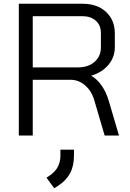

<svg xmlns="http://www.w3.org/2000/svg" viewBox="-20 -720 690 1020"><path d="M80 -700H420Q497 -700 543.5 -656.5Q590 -613 590 -542V-469Q590 -416 556 -375.5Q522 -335 465 -318V-317Q495 -301 519.5 -266Q544 -231 557 -187L612 0H536L481 -187Q467 -236 432.5 -266Q398 -296 357 -296H154V0H80ZM394 -362Q449 -362 482.5 -391.5Q516 -421 516 -469V-546Q516 -586 489 -610Q462 -634 418 -634H154V-362ZM227 224 242 214Q272 194 286.5 167.5Q301 141 301 106V75H373V106Q373 162 352 201Q331 240 287 268L268 280Z"/></svg>

Font: Stavian Regular
Style: Regular
Weight: 400
Version: Version 1.000; ttfautohint (v1.6)